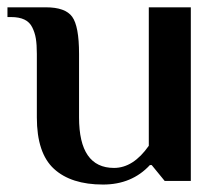

<svg xmlns="http://www.w3.org/2000/svg" viewBox="-29 -490 602 520"><path d="M250 9.8Q163.6 9.8 117.2 -32.7Q70.8 -75.2 70.8 -171.9V-344.2Q70.8 -369.1 68.1 -385.5Q65.4 -401.9 58.3 -416Q51.3 -430.2 37.1 -437Q22.9 -443.8 1 -443.8H-8.8V-470.2H95.2Q147.9 -470.2 166.5 -444.6Q185.1 -418.9 185.1 -344.2V-171.9Q185.1 -35.2 279.8 -35.2Q332 -35.2 374 -95.2V-470.2H487.8V0H417L381.8 -43H377Q328.1 9.8 250 9.8Z"/></svg>

Font: El Messiri SemiBold
Style: Regular
Weight: 600
Designer: Mohamed Gaber
Foundry: Kief Type Foundry
Version: Version 2.007;PS 002.007;hotconv 1.0.88;makeotf.lib2.5.64775